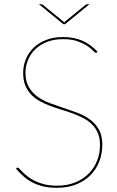

<svg xmlns="http://www.w3.org/2000/svg" viewBox="-20 -884 556 912"><path d="M165 -864H175Q180.5 -864 185 -860L283 -780L285 -777.5L287 -780L385 -860Q389.5 -864 395 -864H405L289 -769H281ZM441 -636Q438.5 -633 435.5 -633Q431 -633 421.8 -643.2Q412.5 -653.5 394.8 -665.5Q377 -677.5 349 -687.8Q321 -698 279 -698Q236 -698 202.8 -684.8Q169.5 -671.5 147 -649.5Q124.5 -627.5 112.8 -598.5Q101 -569.5 101 -538Q101 -497.5 116.8 -470.5Q132.5 -443.5 158 -425Q183.5 -406.5 216.5 -394.2Q249.5 -382 283.5 -370.8Q317.5 -359.5 350.5 -347Q383.5 -334.5 409 -315.2Q434.5 -296 450.2 -267.8Q466 -239.5 466 -197Q466 -154 451.5 -116.8Q437 -79.5 409.5 -51.8Q382 -24 342 -8Q302 8 251 8Q215.5 8 187.5 1.8Q159.5 -4.5 136.2 -16.2Q113 -28 93.5 -44.8Q74 -61.5 56 -83L58 -85Q59.5 -86.5 60.5 -87.2Q61.5 -88 64 -88Q67 -88 72.8 -81.8Q78.5 -75.5 88.5 -65.8Q98.5 -56 112.5 -45Q126.5 -34 146.5 -24.2Q166.5 -14.5 192.2 -8.2Q218 -2 251 -2Q299.5 -2 337.2 -17.5Q375 -33 401.2 -59.2Q427.5 -85.5 441.2 -120.5Q455 -155.5 455 -195Q455 -228 444.8 -252Q434.5 -276 417 -293.2Q399.5 -310.5 376.2 -322.8Q353 -335 326.5 -344.8Q300 -354.5 272.5 -362.8Q245 -371 218.5 -381Q192 -391 168.8 -403.8Q145.5 -416.5 128 -434.8Q110.5 -453 100.2 -478.2Q90 -503.5 90 -538Q90 -571.5 102.5 -602.2Q115 -633 139 -656.5Q163 -680 198.2 -694Q233.5 -708 279 -708Q330 -708 369.2 -691.5Q408.5 -675 443 -639Z"/></svg>

Font: Lato TR Hairline
Style: Regular
Weight: 250
Designer: Lukasz Dziedzic
Foundry: Lukasz Dziedzic
Version: Version 1.104 2013